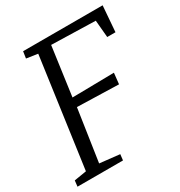

<svg xmlns="http://www.w3.org/2000/svg" viewBox="-175 -865 927 987"><g transform="rotate(-30 288.0 -371.5)"><path d="M-1 0 3 -35 76 -47 166 -693 99 -703 105 -743H577L565 -590H516L507 -692L246 -699L206 -410L454 -414L447 -349L201 -356L155 -48L273 -35L269 0Z"/></g></svg>

Font: Merriweather Light
Style: Italic
Weight: 300
Italic angle: -7.8°
Designer: Eben Sorkin
Foundry: Eben Sorkin
Version: Version 2.101